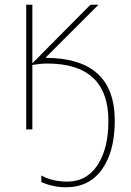

<svg xmlns="http://www.w3.org/2000/svg" viewBox="-20 -548 554 813"><path d="M259 245Q205 245 155 223V195Q202 221 265 221Q347 221 393 151Q439 81 439 -36Q439 -279 180 -279Q152 -279 117 -273V0H91V-528H117V-280L363 -528H397L172 -303Q466 -303 466 -37Q466 93 412 169Q358 245 259 245Z"/></svg>

Font: Noto Sans UI Thin
Style: Regular
Weight: 250
Designer: Monotype Design Team
Foundry: Monotype Imaging Inc.
Version: Version 1.001